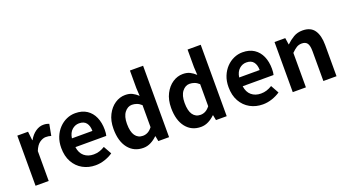

<svg xmlns="http://www.w3.org/2000/svg" viewBox="-59 -1400 3632 2016"><g transform="rotate(-20 1757.5 -392.0)"><path d="M79 0V-560H199L210 -461H213Q244 -516 286.5 -545Q329 -574 372 -574Q395 -574 410 -570.5Q425 -567 437 -562L413 -435Q398 -440 384.5 -442Q371 -444 353 -444Q321 -444 285.5 -419.5Q250 -395 226 -334V0Z M747 14Q669 14 605.5 -21Q542 -56 505 -122Q468 -188 468 -280Q468 -348 490 -402Q512 -456 549 -494.5Q586 -533 632.5 -553.5Q679 -574 729 -574Q806 -574 858 -539.5Q910 -505 936.5 -444.5Q963 -384 963 -306Q963 -263 956 -238H611Q620 -170 662 -135Q704 -100 767 -100Q801 -100 831 -109.5Q861 -119 892 -138L942 -48Q901 -20 850 -3Q799 14 747 14ZM608 -337H837Q837 -393 811.5 -426.5Q786 -460 731 -460Q687 -460 652 -429Q617 -398 608 -337Z M1281 14Q1176 14 1114 -64Q1052 -142 1052 -280Q1052 -371 1086 -437Q1120 -503 1173.5 -538.5Q1227 -574 1287 -574Q1334 -574 1366.5 -557.5Q1399 -541 1429 -513L1424 -601V-798H1571V0H1451L1440 -58H1436Q1405 -27 1365 -6.5Q1325 14 1281 14ZM1319 -107Q1348 -107 1374 -120.5Q1400 -134 1424 -165V-411Q1399 -434 1372.5 -443.5Q1346 -453 1319 -453Q1272 -453 1237.5 -409Q1203 -365 1203 -282Q1203 -194 1233.5 -150.5Q1264 -107 1319 -107Z M1925 14Q1820 14 1758 -64Q1696 -142 1696 -280Q1696 -371 1730 -437Q1764 -503 1817.5 -538.5Q1871 -574 1931 -574Q1978 -574 2010.5 -557.5Q2043 -541 2073 -513L2068 -601V-798H2215V0H2095L2084 -58H2080Q2049 -27 2009 -6.5Q1969 14 1925 14ZM1963 -107Q1992 -107 2018 -120.5Q2044 -134 2068 -165V-411Q2043 -434 2016.5 -443.5Q1990 -453 1963 -453Q1916 -453 1881.5 -409Q1847 -365 1847 -282Q1847 -194 1877.5 -150.5Q1908 -107 1963 -107Z M2616 14Q2538 14 2474.5 -21Q2411 -56 2374 -122Q2337 -188 2337 -280Q2337 -348 2359 -402Q2381 -456 2418 -494.5Q2455 -533 2501.5 -553.5Q2548 -574 2598 -574Q2675 -574 2727 -539.5Q2779 -505 2805.5 -444.5Q2832 -384 2832 -306Q2832 -263 2825 -238H2480Q2489 -170 2531 -135Q2573 -100 2636 -100Q2670 -100 2700 -109.5Q2730 -119 2761 -138L2811 -48Q2770 -20 2719 -3Q2668 14 2616 14ZM2477 -337H2706Q2706 -393 2680.5 -426.5Q2655 -460 2600 -460Q2556 -460 2521 -429Q2486 -398 2477 -337Z M2953 0V-560H3073L3084 -486H3087Q3124 -522 3168 -548Q3212 -574 3269 -574Q3360 -574 3401 -514.5Q3442 -455 3442 -349V0H3295V-331Q3295 -396 3276 -422Q3257 -448 3216 -448Q3182 -448 3156.5 -432Q3131 -416 3100 -385V0Z"/></g></svg>

Font: Source Han Sans TC
Style: Bold
Weight: 700
Designer: Ryoko NISHIZUKA Ë•øÂ°öÊ∂ºÂ≠ê (kana, bopomofo & ideographs); Paul D. Hunt (Latin, Greek & Cyrillic); Sandoll Communicatio
Foundry: Adobe
Version: Version 2.004;hotconv 1.0.118;makeotfexe 2.5.65603